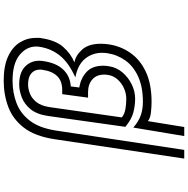

<svg xmlns="http://www.w3.org/2000/svg" viewBox="-9 -834 1018 1040"><g transform="rotate(-90 500.0 -314.0)"><path d="M329 -101Q361 -73 394 -61Q427 -49 468 -49Q549 -49 605 -74.5Q661 -100 692.5 -144Q724 -188 732 -243Q733 -250 733.5 -256.5Q734 -263 734 -270Q734 -322 702.5 -361.5Q671 -401 601 -415Q679 -450 717.5 -497Q756 -544 766 -606Q767 -611 767.5 -616.5Q768 -622 768 -627Q768 -680 721.5 -717.5Q675 -755 583 -755Q518 -755 461.5 -733.5Q405 -712 366 -661Q327 -610 313 -521L208 175H161L266 -528Q282 -633 328 -693Q374 -753 440.5 -778Q507 -803 583 -803Q663 -803 714.5 -779Q766 -755 790.5 -715Q815 -675 815 -627Q815 -620 815 -613Q815 -606 813 -598Q802 -522 765.5 -480.5Q729 -439 682 -420Q720 -413 751.5 -378Q783 -343 783 -276Q783 -257 780 -236Q771 -171 734 -117.5Q697 -64 631 -33Q565 -2 468 -2Q441 -2 410 -5.5Q379 -9 364 -22L332 175H283ZM392 -564Q401 -624 428.5 -657.5Q456 -691 492.5 -705Q529 -719 562 -719Q626 -719 658.5 -688Q691 -657 691 -610Q691 -605 690.5 -599Q690 -593 689 -588Q679 -519 644.5 -482Q610 -445 557 -440H552L546 -393H550Q599 -384 631.5 -353Q664 -322 664 -264Q664 -249 661 -232Q655 -192 628 -160Q601 -128 563 -109.5Q525 -91 485 -91Q449 -91 411.5 -100.5Q374 -110 333 -144ZM510 -486H533Q582 -486 608.5 -514Q635 -542 642 -594Q643 -597 643 -600Q643 -603 643 -606Q643 -636 622.5 -653.5Q602 -671 562 -671Q538 -671 512 -660.5Q486 -650 466.5 -625Q447 -600 440 -556L384 -163Q403 -148 430 -143.5Q457 -139 485 -139Q514 -139 542 -151.5Q570 -164 590 -186.5Q610 -209 614 -238Q615 -243 615.5 -248Q616 -253 616 -258Q616 -300 589.5 -323Q563 -346 521 -346H491Z"/></g></svg>

Font: Train One
Style: Regular
Weight: 400
Designer: Fontworks Inc.
Foundry: Fontworks Inc.
Version: Version 1.100